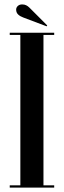

<svg xmlns="http://www.w3.org/2000/svg" viewBox="-20 -848 288 868"><path d="M24 0V-10H72V-690H24V-700H225V-690H176.5V-10H225V0ZM191 -729 85 -769Q71 -774 62 -782.5Q53 -791 53 -804.5Q53 -814 60.5 -821Q68 -828 80 -828Q90.5 -828 98.2 -824.2Q106 -820.5 113 -813.5L193.5 -733Z"/></svg>

Font: Imbue 100pt SemiBold
Style: Regular
Weight: 600
Designer: Tyler Finck
Foundry: Etcetera Type Company
Version: Version 1.102; ttfautohint (v1.8.3)